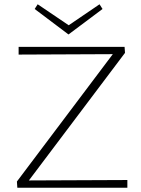

<svg xmlns="http://www.w3.org/2000/svg" viewBox="-20 -877 657 897"><path d="M459 -835 300 -716 142 -835 156 -857 301 -759 445 -857ZM115 -34 575 -36V0H61L59 -29L507 -624L67 -622V-658H562L564 -630Z"/></svg>

Font: EauTest Light
Style: Regular
Weight: 300
Designer: Christian Thalmann (Catharsis Fonts)
Version: Version 0.001;PS 000.001;hotconv 1.0.88;makeotf.lib2.5.64775